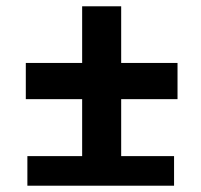

<svg xmlns="http://www.w3.org/2000/svg" viewBox="-20 -590 640 610"><path d="M67 0V-94H241V-275H62V-390H241V-570H365V-390H544V-275H365V-94H533V0Z"/></svg>

Font: Tiny
Style: Bold
Weight: 700
Monospace: yes
Designer: Philipp Nurullin, Konstantin Bulenkov
Foundry: JetBrains
Version: Version 2.251; ttfautohint (v1.8.4.7-5d5b)